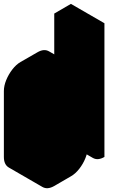

<svg xmlns="http://www.w3.org/2000/svg" viewBox="-63 -920 603 991"><path d="M217 -500 303 -550Q338 -570 364 -555Q390 -540 390 -500V-750L476 -800V-110Q442 -90 416 -105Q390 -120 390 -160Q390 -134 378 -104Q366 -74 346 -48.5Q326 -23 303 -10L217 40Q182 60 156 45Q130 30 130 -10V-350Q130 -377 142 -406.5Q154 -436 174 -461.5Q194 -487 217 -500ZM217 -400V-60L390 -160V-500ZM390 -160Q390 -120 416 -105L243 -205Q217 -220 217 -260ZM476 -800 390 -750 217 -850 303 -900ZM390 -750V-500L217 -600V-850ZM390 -500V-160L217 -260V-600ZM390 -160 217 -60 43 -160 217 -260ZM364 -555Q338 -570 303 -550L217 -500Q194 -487 174 -461.5Q154 -436 142 -406.5Q130 -377 130 -350V-10Q130 30 156 45L-17 -55Q-43 -70 -43 -110V-450Q-43 -477 -31 -506.5Q-19 -536 0.7 -561.5Q20.4 -587 43 -600L130 -650Q164 -670 190 -655Z"/></svg>

Font: Nabla Normal
Style: Regular
Weight: 400
Designer: Arthur Reinders Folmer
Version: Version 1.000